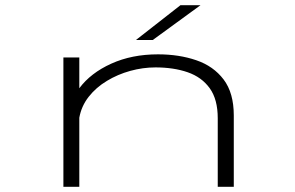

<svg xmlns="http://www.w3.org/2000/svg" viewBox="-20 -722 1140 742"><path d="M225 0V-500H286.5V-381Q330.5 -440 410 -476Q489.5 -512 590.5 -512Q672 -512 738.5 -489.2Q805 -466.5 844.2 -414.8Q883.5 -363 883.5 -275.5V0H821.5V-265Q821.5 -338 790.5 -381Q759.5 -424 705.2 -442.8Q651 -461.5 581 -461.5Q532 -461.5 483.2 -448Q434.5 -434.5 392.8 -409.2Q351 -384 322.8 -348Q294.5 -312 286.5 -267V0ZM570.5 -567.5H505.5L677.5 -702H755Z"/></svg>

Font: Trispace Expanded ExtraLight
Style: Regular
Weight: 200
Width: 7
Designer: Tyler Finck
Foundry: Etcetera Type Company
Version: Version 1.210; ttfautohint (v1.8.3)